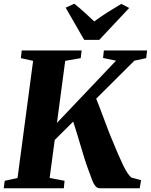

<svg xmlns="http://www.w3.org/2000/svg" viewBox="-30 -1015 813 1035"><path d="M-10 0 -4.5 -40.5 64.5 -55.5 148.5 -687 82.5 -701.5 87 -743H410L405 -701.5L321.5 -687L277 -352.5L595.5 -688L525.5 -702.5L530 -743H763L758 -701.5L694.5 -688L488.5 -483Q497.5 -461.5 508.2 -433Q519 -404.5 530.8 -373.2Q542.5 -342 554 -311.5Q565.5 -281 576.5 -256Q592 -218.5 606.2 -185.2Q620.5 -152 633.2 -125.5Q646 -99 657.8 -81.5Q669.5 -64 679.5 -57.5L730.5 -43.5L723 0H509Q497.5 -0.5 489.8 -6.5Q482 -12.5 475.5 -25Q469 -37.5 461.8 -57.5Q454.5 -77.5 444 -106Q435 -130 425 -162.2Q415 -194.5 404.5 -229.8Q394 -265 383.8 -298.8Q373.5 -332.5 364.5 -359.5L265 -260.5L237.5 -55.5L318 -40.5L314 0ZM424 -800 324 -973.5 370.5 -995Q399 -972 426 -947.8Q453 -923.5 478 -899.5Q512.5 -925 550 -948.8Q587.5 -972.5 624 -994L666.5 -972L505 -800Z"/></svg>

Font: Merriweather 60pt Black
Style: Italic
Weight: 900
Italic angle: -7.8°
Version: Version 2.101